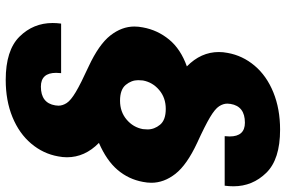

<svg xmlns="http://www.w3.org/2000/svg" viewBox="-180 -572 976 655"><g transform="rotate(90 307.5 -244.0)"><path d="M467 -94Q516 -46 516 15Q516 30 513 45Q504 96 469.5 137Q435 178 379 201Q323 224 252 224Q151 224 104.5 177Q58 130 58 64Q58 50 60 35H229Q228 44 228 52Q228 104 275 104Q331 104 339 55Q340 49 340 44Q340 30 331 16Q322 2 293.5 -15Q265 -32 206 -59Q131 -94 100.5 -133Q70 -172 70 -215Q70 -229 73 -244Q82 -294 114.5 -333.5Q147 -373 206 -394Q157 -442 157 -503Q157 -518 160 -533Q169 -584 203.5 -625Q238 -666 294.5 -689Q351 -712 422 -712Q523 -712 569 -665Q615 -618 615 -553Q615 -538 613 -523H444Q445 -532 445 -540Q445 -592 398 -592Q342 -592 334 -543Q333 -537 333 -532Q333 -518 342 -504Q351 -490 379.5 -473Q408 -456 467 -429Q542 -394 572.5 -355Q603 -316 603 -273Q603 -259 600 -244Q591 -195 559 -157.5Q527 -120 467 -94ZM323 -166Q361 -166 387.5 -188.5Q414 -211 420 -244Q421 -252 421 -260Q421 -283 405 -302.5Q389 -322 351 -322Q313 -322 286.5 -299.5Q260 -277 254 -244Q253 -236 253 -228Q253 -205 269 -185.5Q285 -166 323 -166Z"/></g></svg>

Font: Fz Poppins
Style: Bold Italic
Weight: 700
Italic angle: -10°
Designer: Ninad Kale (Devanagari), Jonny Pinhorn (Latin)
Foundry: Indian Type Foundry
Version: Vit hóa bi Vntype.Com & FontZin.Com